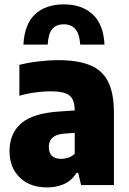

<svg xmlns="http://www.w3.org/2000/svg" viewBox="-20 -826 574 857"><path d="M191 10.5Q113 10.5 67.8 -34Q22.5 -78.5 22.5 -151Q22.5 -230.5 75 -275.8Q127.5 -321 247 -328.5L313.5 -333Q313.5 -381 290 -399.8Q266.5 -418.5 205 -418.5Q175 -418.5 137.8 -413.5Q100.5 -408.5 66.5 -398.5V-536.5Q105.5 -546.5 152.2 -552Q199 -557.5 239.5 -557.5Q326.5 -557.5 381.5 -535.2Q436.5 -513 462.5 -461.5Q488.5 -410 488.5 -322.5V0H342L329 -54.5H321.5Q300 -19.5 266 -4.5Q232 10.5 191 10.5ZM198 -170Q198 -117 253.5 -117Q268.5 -117 284.2 -122Q300 -127 313.5 -139.5V-233L267.5 -229.5Q198 -225 198 -170ZM84.5 -627Q89.5 -719 137 -762.8Q184.5 -806.5 265.5 -806.5Q344 -806.5 392.8 -762.8Q441.5 -719 446.5 -627H338Q335 -675 316.2 -696.2Q297.5 -717.5 265.5 -717.5Q230.5 -717.5 213 -696.2Q195.5 -675 193 -627Z"/></svg>

Font: Encode Sans SemiCondensed SemiCondensed ExtraBold
Style: Regular
Weight: 800
Width: 4
Designer: Multiple Designers
Foundry: Impallari Type
Version: Version 3.000; ttfautohint (v1.8.3) -l 8 -r 50 -G 200 -x 14 